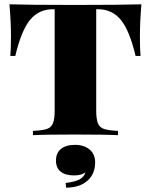

<svg xmlns="http://www.w3.org/2000/svg" viewBox="-20 -628 701 892"><path d="M630 -460Q630 -400 633 -368H610Q582 -486 541.5 -535.5Q501 -585 436 -585H427V-116Q427 -74 435 -55Q443 -36 463 -29Q483 -22 528 -20V0Q472 -3 326 -3Q181 -3 133 0V-20Q178 -22 198 -29Q218 -36 226 -55Q234 -74 234 -116V-585H225Q160 -585 119.5 -535.5Q79 -486 51 -368H28Q31 -400 31 -460Q31 -525 24 -608Q113 -605 326 -605Q545 -605 637 -608Q630 -525 630 -460ZM422 127Q422 179 387 211Q352 243 287 244L285 222Q328 217 349.5 205.5Q371 194 377 172Q360 187 324 187Q284 187 262 169.5Q240 152 240 118Q240 83 263 64Q286 45 329 45Q370 45 396 66.5Q422 88 422 127Z"/></svg>

Font: Playfair Display SC Black
Style: Regular
Weight: 900
Designer: Claus Eggers Sørensen
Foundry: Claus Eggers Sørensen
Version: Version 1.200; ttfautohint (v1.6)